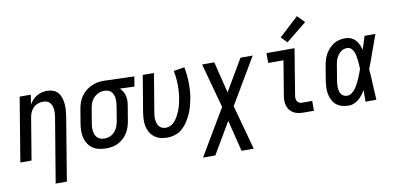

<svg xmlns="http://www.w3.org/2000/svg" viewBox="-86 -1045 3172 1536"><g transform="rotate(-10 1500.0 -277.0)"><path d="M255 215 343 -313Q345 -328 346 -344Q347 -360 345 -375Q343 -390 337.5 -404Q332 -418 322 -428.5Q312 -439 297.5 -443.5Q283 -448 267 -448Q247 -448 225.5 -440Q204 -432 188.5 -416Q173 -400 164.5 -379.5Q156 -359 153 -338L97 0H6L92 -520H183L170 -442Q181 -461 197 -478Q213 -495 232.5 -506.5Q252 -518 273.5 -523Q295 -528 316 -528Q342 -528 365.5 -519Q389 -510 404 -492Q419 -474 426.5 -450.5Q434 -427 436.5 -402Q439 -377 437 -351Q435 -325 431 -299L346 215Z M704 8Q675 8 647 2Q619 -4 596 -19Q573 -34 558 -56.5Q543 -79 536 -106Q529 -133 529 -162Q529 -191 534 -221L554 -341Q558 -365 566.5 -389.5Q575 -414 589.5 -435.5Q604 -457 624.5 -475Q645 -493 668.5 -504.5Q692 -516 717 -522Q742 -528 766 -528Q770 -528 773.5 -528Q777 -528 781 -528L1024 -520L1010 -440L892 -444Q906 -432 916 -415.5Q926 -399 930.5 -380Q935 -361 935 -340.5Q935 -320 931 -299L911 -179Q907 -155 899.5 -131Q892 -107 878 -84.5Q864 -62 844.5 -43.5Q825 -25 801.5 -13Q778 -1 753 3.5Q728 8 704 8ZM705 -72Q727 -72 749 -81.5Q771 -91 787 -109Q803 -127 811 -148.5Q819 -170 823 -193L843 -313Q845 -328 846 -343Q847 -358 845.5 -372.5Q844 -387 839 -400.5Q834 -414 825.5 -424.5Q817 -435 803.5 -441Q790 -447 775 -448H768Q766 -448 764 -448Q762 -448 761 -448Q739 -448 717 -438Q695 -428 679 -410.5Q663 -393 654.5 -371Q646 -349 643 -327L623 -207Q620 -191 619.5 -175Q619 -159 621.5 -144Q624 -129 630 -115Q636 -101 647 -91Q658 -81 673 -76.5Q688 -72 704 -72Q705 -72 705 -72Q705 -72 705 -72Z M1199 8Q1171 8 1144.5 1Q1118 -6 1097 -21.5Q1076 -37 1062 -60Q1048 -83 1042 -109.5Q1036 -136 1037 -164Q1038 -192 1042 -221L1092 -520H1183L1131 -207Q1128 -192 1127 -177Q1126 -162 1128 -147Q1130 -132 1134.5 -118Q1139 -104 1148.5 -93.5Q1158 -83 1171.5 -77.5Q1185 -72 1200 -72Q1217 -72 1233.5 -78Q1250 -84 1263.5 -96.5Q1277 -109 1287 -123.5Q1297 -138 1305 -153.5Q1313 -169 1319.5 -185.5Q1326 -202 1331 -218Q1336 -234 1339.5 -250.5Q1343 -267 1346 -284Q1355 -341 1354 -397.5Q1353 -454 1342 -508L1430 -523Q1442 -462 1443.5 -399Q1445 -336 1435 -271Q1429 -240 1420.5 -208.5Q1412 -177 1398.5 -146.5Q1385 -116 1366 -87Q1347 -58 1321.5 -35.5Q1296 -13 1263.5 -2.5Q1231 8 1199 8Z M1452 215 1673 -158 1574 -520H1673L1736 -265L1886 -520H1985L1765 -147L1864 215H1765L1702 -40L1552 215Z M2310 0Q2288 0 2267 -3.5Q2246 -7 2228 -16.5Q2210 -26 2197 -42Q2184 -58 2178 -77Q2172 -96 2171.5 -118Q2171 -140 2175 -161L2221 -440H2097V-520H2325L2264 -148Q2262 -135 2262.5 -122.5Q2263 -110 2269 -100Q2275 -90 2286 -85Q2297 -80 2310 -80H2391V0ZM2278 -576 2231 -624 2388 -769 2445 -711Z M2675 8Q2647 8 2620.5 1Q2594 -6 2574 -22Q2554 -38 2542 -61.5Q2530 -85 2524.5 -111Q2519 -137 2520.5 -165Q2522 -193 2526 -221L2546 -341Q2550 -364 2557 -387.5Q2564 -411 2576.5 -432.5Q2589 -454 2606.5 -473Q2624 -492 2645.5 -505Q2667 -518 2691 -523Q2715 -528 2739 -528Q2763 -528 2784 -519Q2805 -510 2820 -493.5Q2835 -477 2844.5 -456Q2854 -435 2860 -413Q2869 -440 2877 -466.5Q2885 -493 2894 -520H2982Q2957 -453 2933.5 -385.5Q2910 -318 2884 -251Q2889 -188 2891.5 -125.5Q2894 -63 2898 0H2810Q2810 -23 2810.5 -46.5Q2811 -70 2811 -94Q2800 -75 2786 -57Q2772 -39 2754.5 -24Q2737 -9 2716 -0.5Q2695 8 2675 8ZM2675 -72Q2694 -72 2712 -85Q2730 -98 2742.5 -115.5Q2755 -133 2764.5 -151.5Q2774 -170 2782.5 -189Q2791 -208 2798 -227Q2805 -246 2812 -265Q2812 -284 2810.5 -302Q2809 -320 2807 -338Q2805 -356 2801.5 -374Q2798 -392 2791 -408Q2784 -424 2771 -436Q2758 -448 2739 -448Q2725 -448 2711 -443.5Q2697 -439 2685.5 -429.5Q2674 -420 2665 -407.5Q2656 -395 2650 -382Q2644 -369 2640.5 -355Q2637 -341 2635 -327L2615 -207Q2613 -193 2611.5 -178Q2610 -163 2611 -148.5Q2612 -134 2615.5 -120.5Q2619 -107 2626.5 -95.5Q2634 -84 2647 -78Q2660 -72 2675 -72Z"/></g></svg>

Font: Iosevka SS04 Medium
Style: Italic
Weight: 500
Italic angle: -9°
Monospace: yes
Designer: Belleve Invis
Foundry: Belleve Invis
Version: Version 19.0.0; ttfautohint (v1.8.4)